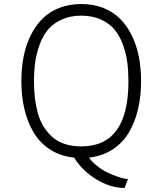

<svg xmlns="http://www.w3.org/2000/svg" viewBox="-20 -761 798 943"><path d="M417 13.2Q434.1 36.6 460 56.4Q485.8 76.2 510.5 87.6Q535.2 99.1 557.6 106.7Q580.1 114.3 594 116.7Q607.9 119.1 608.9 117.2L591.8 162.1Q522.9 162.1 453.6 120.1Q384.3 78.1 344.2 13.2Q278.3 6.3 228 -25.4Q177.7 -57.1 146.7 -108.2Q115.7 -159.2 100.3 -223.4Q85 -287.6 85 -362.8Q85 -425.8 95.7 -481.4Q106.4 -537.1 129.6 -585Q152.8 -632.8 186.8 -667.5Q220.7 -702.1 269.8 -721.7Q318.8 -741.2 378.9 -741.2Q439 -741.2 488 -721.7Q537.1 -702.1 571 -667.5Q605 -632.8 628.2 -585Q651.4 -537.1 662.1 -481.4Q672.9 -425.8 672.9 -362.8Q672.9 -287.6 657.7 -223.6Q642.6 -159.7 612.1 -108.9Q581.5 -58.1 531.7 -26.1Q481.9 5.9 417 13.2ZM147 -360.8Q147 -319.3 151.1 -282.5Q155.3 -245.6 165 -208.5Q174.8 -171.4 192.6 -142.1Q210.4 -112.8 235.1 -89.8Q259.8 -66.9 296.6 -54.4Q333.5 -42 378.9 -42Q610.8 -42 610.8 -360.8Q610.8 -411.1 605.2 -454.6Q599.6 -498 583.7 -541.5Q567.9 -585 542.7 -615.5Q517.6 -646 475.8 -665Q434.1 -684.1 378.9 -684.1Q324.7 -684.1 283 -665Q241.2 -646 215.8 -615.5Q190.4 -585 174.6 -541.5Q158.7 -498 152.8 -454.6Q147 -411.1 147 -360.8Z"/></svg>

Font: Stilu Light
Style: Regular
Weight: 300
Designer: Genilson Lima Santos
Foundry: Genilson Lima Santos
Version: Version 1.200;PS 001.200;hotconv 1.0.88;makeotf.lib2.5.64775